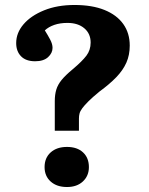

<svg xmlns="http://www.w3.org/2000/svg" viewBox="-20 -737 599 771"><path d="M200 -212V-331Q200 -357 206 -377Q212 -397 227.5 -416Q243 -435 272 -459Q310 -491 327 -513.5Q344 -536 344 -566Q344 -602 318.5 -623.5Q293 -645 251 -645Q221 -645 198 -637Q175 -629 160 -615Q172 -596 181.5 -578Q191 -560 191 -545Q191 -524 173 -507.5Q155 -491 121 -491Q84 -491 64.5 -511Q45 -531 45 -564Q45 -605 74.5 -639.5Q104 -674 157 -695.5Q210 -717 279 -717Q350 -717 399.5 -697Q449 -677 475 -640.5Q501 -604 501 -554Q501 -516 487.5 -485.5Q474 -455 447 -427Q420 -399 379 -369Q351 -346 335 -330Q319 -314 310.5 -302.5Q302 -291 299.5 -281.5Q297 -272 297 -261V-212ZM249 14Q208 14 183.5 -8Q159 -30 159 -66Q159 -103 183.5 -125Q208 -147 249 -147Q290 -147 313.5 -125Q337 -103 337 -66Q337 -31 313 -8.5Q289 14 249 14Z"/></svg>

Font: Literata 18pt
Style: Bold
Weight: 700
Designer: Latin by Veronika Burian and Jose Scaglione. Greek by Irene Vlachou. Cyrillic by Vera Evstafieva.
Foundry: TypeTogether
Version: Version 3.103;gftools[0.9.29]